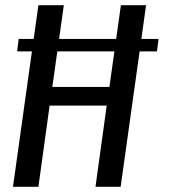

<svg xmlns="http://www.w3.org/2000/svg" viewBox="-20 -720 744 740"><path d="M128 -700H226L176 -345L160 -385H422L396 -345L446 -700H543L445 0H348L397 -355L412 -313H149L177 -355L128 0H30ZM591 -570 585 -522H46L52 -570Z"/></svg>

Font: Pathway Extreme Condensed Medium
Style: Italic
Weight: 500
Width: 3
Italic angle: -8°
Version: Version 1.001;gftools[0.9.26]